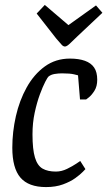

<svg xmlns="http://www.w3.org/2000/svg" viewBox="-20 -751 436 780"><path d="M327 -64Q327 -64 316.5 -53Q306 -42 286 -27.5Q266 -13 236 -2Q206 9 167 9Q96 9 63 -29.5Q30 -68 30 -151Q30 -215 44.5 -279Q59 -343 88.5 -396Q118 -449 162 -481Q206 -513 264 -513Q300 -513 325 -504Q350 -495 362.5 -476.5Q375 -458 375 -427Q375 -400 363.5 -382Q352 -364 341 -355.5Q330 -347 330 -347H305L297 -445Q297 -445 281 -449Q265 -453 232 -453Q217 -453 202 -450.5Q187 -448 177 -440Q174 -438 164 -419Q154 -400 142 -367.5Q130 -335 121 -293.5Q112 -252 112 -205Q112 -144 122 -111Q132 -78 153 -66Q174 -54 207 -54Q230 -54 252.5 -65Q275 -76 290.5 -86.5Q306 -97 306 -97ZM129 -696 162 -731 258 -649 370 -729 396 -699 294 -603Q282 -592 267 -577Q252 -562 244 -562Q236 -562 228.5 -571.5Q221 -581 208 -595Z"/></svg>

Font: Faustina VF Beta
Style: Italic
Weight: 400
Italic angle: -8°
Designer: Alfonso Garcia
Foundry: Omnibus-Type
Version: Version 1.006